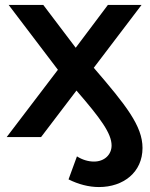

<svg xmlns="http://www.w3.org/2000/svg" viewBox="-20 -554 605 776"><path d="M552 -534H416L286 -361L155 -534H15L214 -272L7 0H146L289 -188C386 -76 431 -15 431 34C431 71 402 99 360 99C337 99 313 92 291 78L257 171C297 191 339 202 380 202C479 202 556 142 556 44C556 -45 489 -129 359 -280Z"/></svg>

Font: Talent
Style: Bold
Weight: 600
Designer: Mike Powis
Version: Version 1.001;hotconv 1.0.109;makeotfexe 2.5.65596